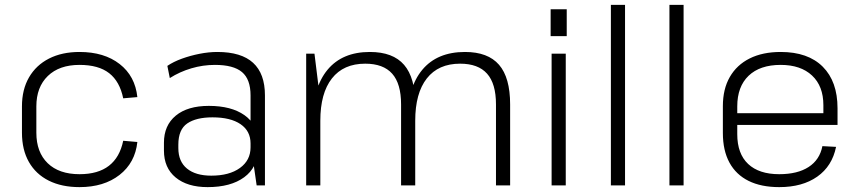

<svg xmlns="http://www.w3.org/2000/svg" viewBox="-20 -760 3523 787"><path d="M306 7Q233 7 180 -19.5Q127 -46 98.5 -96Q70 -146 70 -216V-324Q70 -393 99 -443Q128 -493 181 -520Q234 -547 306 -547Q407 -547 470.5 -497.5Q534 -448 543 -362L485 -357Q471 -426 427.5 -460Q384 -494 306 -494Q223 -494 176 -448.5Q129 -403 129 -324V-216Q129 -136 175.5 -91Q222 -46 306 -46Q382 -46 426.5 -80.5Q471 -115 485 -183L543 -178Q534 -93 470 -43Q406 7 306 7Z M1007 -173V-369Q1007 -435 972 -464.5Q937 -494 861 -494Q812 -494 764.5 -480Q717 -466 676 -440L666 -490Q691 -507 725.5 -519.5Q760 -532 798 -539.5Q836 -547 871 -547Q969 -547 1017.5 -502.5Q1066 -458 1066 -369V0H1032ZM831 7Q748 7 700 -32.5Q652 -72 652 -143V-175Q652 -246 700.5 -286Q749 -326 836 -326Q928 -326 982 -288Q1036 -250 1036 -180V-146Q1036 -74 981 -33.5Q926 7 831 7ZM846 -40Q920 -40 963.5 -71.5Q1007 -103 1007 -156V-172Q1007 -223 966 -251Q925 -279 851 -279Q784 -279 747.5 -254Q711 -229 711 -167V-153Q711 -98 746.5 -69Q782 -40 846 -40Z M2013 -332Q2013 -417 1976.5 -458Q1940 -499 1866 -499Q1777 -499 1729.5 -438.5Q1682 -378 1682 -265L1650 -201V-265Q1650 -401 1711 -474Q1772 -547 1886 -547Q1980 -547 2025.5 -494.5Q2071 -442 2071 -332V0H2013ZM1235 -540H1269L1293 -346V0H1235ZM1624 -332Q1624 -417 1587.5 -458Q1551 -499 1477 -499Q1388 -499 1340.5 -438.5Q1293 -378 1293 -265L1262 -201V-265Q1262 -401 1322.5 -474Q1383 -547 1496 -547Q1591 -547 1636.5 -494Q1682 -441 1682 -332V0H1624Z M2299 -540V0H2241V-540ZM2303 -722V-612H2237V-722Z M2542 -740V0H2484V-740Z M2782 -740V0H2724V-740Z M3174 7Q3100 7 3048.5 -18.5Q2997 -44 2970 -93.5Q2943 -143 2943 -215V-325Q2943 -395 2971.5 -444.5Q3000 -494 3053 -520.5Q3106 -547 3180 -547Q3292 -547 3352.5 -486.5Q3413 -426 3413 -316V-248H2990V-296H3366L3355 -277V-329Q3355 -407 3308.5 -450.5Q3262 -494 3180 -494Q3095 -494 3048.5 -449.5Q3002 -405 3002 -324V-210Q3002 -130 3046.5 -88Q3091 -46 3174 -46Q3249 -46 3294.5 -75.5Q3340 -105 3351 -161L3407 -158Q3391 -79 3330 -36Q3269 7 3174 7Z"/></svg>

Font: Pathway Extreme 8pt Thin 12pt Thin
Style: Regular
Weight: 250
Version: Version 1.001;gftools[0.9.26]